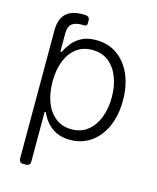

<svg xmlns="http://www.w3.org/2000/svg" viewBox="-127 -757 857 1050"><g transform="rotate(15 301.0 -232.5)"><path d="M82.4 183.6V-545.5Q82.4 -608.7 114.3 -639.6Q146.7 -670.1 205.3 -670.1Q215.2 -670.1 229.4 -669.4Q237.6 -668.7 243.3 -662.6Q248.9 -656.6 248.9 -648.4V-627.8Q248.9 -621.8 244.7 -617.7Q240.4 -613.6 234.4 -613.6L219.5 -614Q182.2 -614 162.6 -598.4Q143.8 -582.4 143.8 -545.5V-441.8Q144.5 -441.4 146.7 -441.4Q148.8 -441.4 151.6 -441.4Q162.6 -465.6 182.5 -491.8Q202.1 -517.4 235.1 -535.2Q267.4 -552.9 318.2 -552.9Q385.3 -552.9 436.4 -517.8Q487.2 -481.9 515.3 -419Q543.7 -355.1 543.7 -271.3Q543.7 -187.5 515.3 -123.2Q487.2 -60 436.4 -24.1Q385.3 11.4 319.2 11.4Q269.9 11.4 236.5 -6.4Q203.1 -24.5 182.9 -50.4Q172.9 -63.2 168.7 -70Q164.4 -76.7 157 -90.9Q155.5 -93.8 151.6 -101.2H146V-64.3V183.6Q146 192.1 139.7 198.3Q133.5 204.5 125 204.5H103.3Q94.5 204.5 88.4 198.3Q82.4 192.1 82.4 183.6ZM164.4 -155.5Q183.9 -104.8 221.6 -75.6Q258.5 -46.5 311.4 -46.5Q365.8 -46.5 403.4 -76.7Q441.1 -106.9 460.6 -157.7Q480.1 -209.9 480.1 -272.4Q480.1 -335.9 460.6 -385.7Q441.4 -436.1 403.8 -465.9Q366.1 -495.4 311.4 -495.4Q258.5 -495.4 220.9 -467Q183.2 -437.5 164.4 -388.1Q144.9 -338.1 144.9 -272.4Q144.9 -206.3 164.4 -155.5Z"/></g></svg>

Font: DeltaSans Light
Style: Regular
Weight: 300
Designer: Rasmus Andersson
Foundry: rsms
Version: Version 3.012